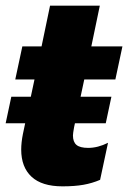

<svg xmlns="http://www.w3.org/2000/svg" viewBox="-21 -644 453 679"><path d="M54 -115Q54 -140 60 -170L68 -208H-1L19 -302H88L101 -363H33L58 -480H126L156 -624H332L302 -480H412L387 -363H277L264 -302H373L353 -208H244L241 -194Q237 -172 237 -165Q237 -142 249.5 -131.5Q262 -121 291 -121Q325 -121 361 -139L333 -8Q305 4 274 9.5Q243 15 200 15Q127 15 90.5 -19Q54 -53 54 -115Z"/></svg>

Font: Prompt
Style: Bold Italic
Weight: 700
Italic angle: -12°
Designer: Katatrad Team
Foundry: CadsonDemak
Version: Version 1.001